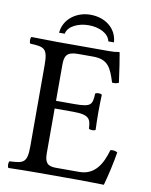

<svg xmlns="http://www.w3.org/2000/svg" viewBox="-89 -869 735 937"><g transform="rotate(10 278.5 -401.0)"><path d="M147 -691H175C182 -730 234 -752 283 -752C336 -752 383 -730 391 -691H419C414 -761 356 -804 283 -804C217 -804 153 -762 147 -691ZM281 -361H190V-541C190 -585 202 -605 256 -605H331C406 -605 422 -565 444 -496C456.4 -494.2 467.2 -496.3 477 -501C472 -542 457 -638 455 -646C455 -648 454 -649 451 -649C434 -646 426 -645 402 -645H147C116.5 -645 58 -646 18 -647C12 -641 12 -620 18 -614C88 -611 105 -606 105 -523V-122C105 -39 88 -34 18 -31C12 -25 12 -4 18 2C55 1 115 0 148 0H363C411 0 491 2 491 2C505 -48 520 -114 528 -165C517.6 -171 506.1 -173.2 493 -170C473 -98 438 -39 362 -39H246C204 -39 190 -55 190 -102V-323H281C366 -323 369 -300 372 -255C378 -249 399 -249 405 -255C404 -281 403 -308.7 403 -343C403 -371 404 -405 405 -429C399 -435 378 -435 372 -429C369 -374 366 -361 281 -361Z"/></g></svg>

Font: Libertinus Math
Style: Regular
Weight: 400
Designer: Philipp H. Poll
Foundry: Khaled Hosny
Version: Version 6.2